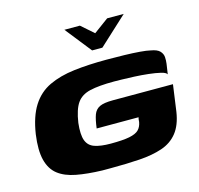

<svg xmlns="http://www.w3.org/2000/svg" viewBox="-96 -743 879 850"><g transform="rotate(-15 343.0 -318.5)"><path d="M270 -641H341L398 -591L466 -641H542L412 -521H365ZM271 4Q203 2 153 -7.5Q103 -17 72 -41Q41 -65 29.5 -110Q18 -155 28 -227Q40 -306 70.5 -354Q101 -402 150.5 -425.5Q200 -449 266.5 -457Q333 -465 416 -465Q458 -465 497.5 -464Q537 -463 568 -460.5Q599 -458 615 -454Q645 -449 656.5 -436.5Q668 -424 669 -409Q670 -394 668 -379L661 -332Q657 -341 634 -346.5Q611 -352 579.5 -355.5Q548 -359 515.5 -360.5Q483 -362 457.5 -362.5Q432 -363 423 -363Q353 -363 312.5 -353.5Q272 -344 252 -315.5Q232 -287 223 -227Q217 -174 227 -147Q237 -120 265 -110.5Q293 -101 338 -101Q394 -101 424 -107Q454 -113 467 -126Q480 -139 484 -161Q484 -168 485 -173Q486 -178 487 -182H295Q300 -222 308 -243.5Q316 -265 335.5 -274.5Q355 -284 397 -284H672L655 -162Q646 -103 618.5 -68.5Q591 -34 546.5 -19Q502 -4 442.5 0Q383 4 310 4Q300 4 290 4Q280 4 271 4Z"/></g></svg>

Font: Genos ExtraBold
Style: Italic
Weight: 800
Italic angle: -8°
Version: Version 1.010